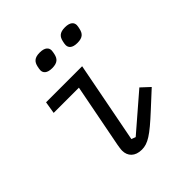

<svg xmlns="http://www.w3.org/2000/svg" viewBox="-200 -856 1001 1001"><g transform="rotate(-45 300.0 -355.5)"><path d="M272 12.1C317.1 12.1 354 -12.1 448.2 -99.1L539.1 -182.9L491.8 -226.9L295.1 -57.2L272 -66.1L359 -516H93L82 -448.9H268.1L199.9 -96.9C198.2 -84.9 195 -70 195 -57.2C195 -17 221.9 12.1 272 12.1ZM190 -654.8C190 -636 203.1 -619 241.8 -619C282 -619 295.1 -636 301.1 -661.9C302.9 -671.2 305 -680 305 -687.1C305 -706 291.9 -723 252.8 -723C213.1 -723 199.9 -706 193.9 -680C192.1 -671.2 190 -661.9 190 -654.8ZM376.1 -654.8C376.1 -636 388.8 -619 427.9 -619C468 -619 480.8 -636 486.9 -661.9C489 -671.2 491.1 -680 491.1 -687.1C491.1 -706 478 -723 438.9 -723C399.1 -723 386 -706 380 -680C377.8 -671.2 376.1 -661.9 376.1 -654.8Z"/></g></svg>

Font: Margiela Mono Italic Italic
Style: Regular
Weight: 400
Designer: Mike Abbink, Paul van der Laan, Pieter van Rosmalen
Foundry: Bold Monday
Version: Version 2.003 2021